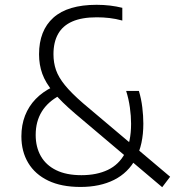

<svg xmlns="http://www.w3.org/2000/svg" viewBox="-20 -769 728 799"><path d="M655 10 293 -296Q235.5 -345 202.5 -384.8Q169.5 -424.5 156 -462Q142.5 -499.5 142.5 -543Q142.5 -642 202.2 -695.5Q262 -749 382 -749Q411 -749 438 -745.8Q465 -742.5 489 -736.5V-683.5Q461.5 -691 435.5 -694Q409.5 -697 383 -697Q320.5 -697 280.8 -679.5Q241 -662 221.8 -627.8Q202.5 -593.5 202.5 -543.5Q202.5 -508 213 -477.8Q223.5 -447.5 250 -414.8Q276.5 -382 325.5 -339.5L688 -33.5ZM315 9Q235.5 9 180.8 -17.2Q126 -43.5 97.5 -91Q69 -138.5 69 -201.5Q69 -248.5 84.2 -287.8Q99.5 -327 128.5 -357Q157.5 -387 199 -407L229 -372Q179.5 -346 154 -304.8Q128.5 -263.5 128.5 -207.5Q128.5 -157 150 -119.2Q171.5 -81.5 213.8 -60.8Q256 -40 319 -40Q382.5 -40 428.8 -62Q475 -84 500.2 -131.2Q525.5 -178.5 525.5 -254Q525.5 -286 520.5 -321.8Q515.5 -357.5 505 -390.5H558Q568 -357.5 572.2 -322Q576.5 -286.5 576.5 -254.5Q576.5 -167.5 545 -108.8Q513.5 -50 454.8 -20.5Q396 9 315 9Z"/></svg>

Font: Encode Sans SemiCondensed Light
Style: Regular
Weight: 300
Width: 4
Designer: Multiple Designers
Foundry: Impallari Type
Version: Version 3.002